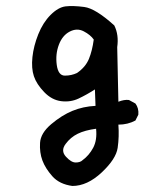

<svg xmlns="http://www.w3.org/2000/svg" viewBox="-20 -490 540 639"><path d="M220.7 128.9Q177.7 123 154.3 96.7Q130.9 70.3 121.1 43.9Q111.3 17.6 113.3 -14.6Q115.2 -46.9 150.4 -76.7Q185.5 -106.4 221.2 -121.1Q256.8 -135.7 297.9 -137.7L295.9 -192.4Q268.6 -174.8 241.7 -162.1Q214.8 -149.4 183.6 -153.3Q152.3 -157.2 127 -183.6Q101.6 -210 92.8 -236.3Q84 -262.7 87.9 -299.8Q91.8 -336.9 107.4 -376Q123 -415 148.4 -440.4Q173.8 -465.8 198.2 -468.8Q222.7 -471.7 260.3 -466.8Q297.9 -461.9 360.4 -405.3Q376 -374 370.1 -333L374 -151.4Q393.6 -159.2 409.2 -157.2L430.7 -145.5Q442.4 -129.9 440.4 -108.4L430.7 -88.9Q405.3 -75.2 374 -75.2Q377 -35.2 371.6 2Q366.2 39.1 318.4 84Q270.5 128.9 220.7 128.9ZM254.9 43Q276.4 27.3 290 2Q303.7 -23.4 299.8 -61.5Q262.7 -56.6 238.8 -44.9Q214.8 -33.2 198.2 -10.7Q181.6 11.7 199.2 31.2Q216.8 50.8 231.9 50.8Q247.1 50.8 254.9 43ZM236.3 -247.1Q264.6 -266.6 275.9 -293.9Q287.1 -321.3 292 -358.4Q281.2 -374 258.8 -385.7Q236.3 -397.5 211.9 -384.8Q187.5 -372.1 175.8 -340.8Q164.1 -309.6 168.9 -273.9Q173.8 -238.3 195.8 -238.3Q217.8 -238.3 236.3 -247.1Z"/></svg>

Font: NaikaiFont
Style: Regular-Lite
Weight: 400
Version: Version 1.67